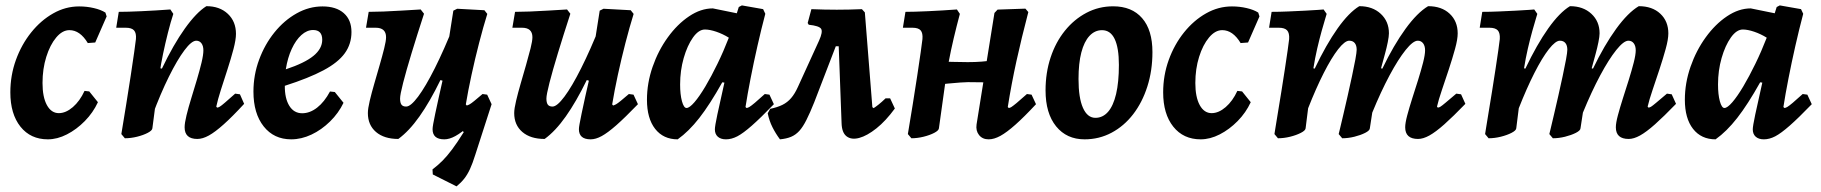

<svg xmlns="http://www.w3.org/2000/svg" viewBox="-20 -496 6638 700"><path d="M233 -386.1Q207.4 -386.1 184.9 -359.3Q162.4 -332.4 148.7 -288.6Q135 -244.9 135 -193.4Q135 -142.2 151 -112.8Q167.1 -83.5 194.5 -83.5Q220 -83.5 245.6 -105.5Q271.1 -127.5 288.2 -164.6L305.4 -162.7L337 -123.4Q319.4 -85.3 289.2 -54.6Q259.1 -24 223.9 -6Q188.8 12 154.4 12Q91.4 12 54.5 -34.3Q17.7 -80.6 17.7 -159.3Q17.7 -221 38 -277.4Q58.4 -333.8 93.8 -377.9Q129.2 -421.9 174 -447.2Q218.7 -472.6 268.5 -472.6Q296.3 -472.6 321.9 -466.6Q347.6 -460.7 364.3 -450.2L368.8 -436.1L327.2 -341.1L300.1 -339Q271.8 -386.1 233 -386.1Z M699.5 10.6Q653.1 10.6 653.1 -31.9Q653.1 -47.6 660 -75.7Q666.8 -103.8 677.2 -137.3Q687.5 -170.9 697.7 -205Q707.8 -239.1 714.7 -267.5Q721.5 -295.9 721.5 -312.4Q721.5 -328.6 714.5 -338.1Q707.4 -347.6 695.6 -347.6Q678.5 -347.6 652.4 -312.7Q626.3 -277.9 595.8 -216.5Q565.3 -155.1 535.6 -75.2L549.5 -250.5L570.3 -245.8Q612.4 -333.8 654.1 -392.1Q695.8 -450.5 732.4 -473.5Q781 -473.5 810.7 -445.5Q840.3 -417.6 840.3 -372.5Q840.3 -351.5 831.2 -316.8Q822 -282.1 809.3 -242.9Q796.6 -203.7 785.1 -167.8Q773.7 -132 768.5 -107.2L771.5 -103.7Q775.6 -103.7 781.4 -107.2Q787.2 -110.7 800.2 -121.9Q813.3 -133.1 837.4 -154.6L854.8 -152.2L870.1 -117.4Q827 -70.6 795.6 -42.6Q764.3 -14.6 741.5 -2Q718.7 10.6 699.5 10.6ZM435.2 8.1 422.4 -7.2Q431 -58.5 439.9 -114.1Q448.8 -169.7 456.6 -220.1Q464.3 -270.4 469.3 -306.2Q474.2 -342 475.6 -353.6Q477.4 -375.5 468.7 -385.2Q460.1 -394.9 438.4 -394.9H403.7L413 -452.8Q443.4 -452.8 495.9 -455.2Q548.4 -457.6 601.1 -461.5L611.9 -445.4Q602.1 -415.6 592.3 -376.8Q582.5 -338 574.5 -299.8Q566.5 -261.5 562.4 -231.9L548.4 -126.6L535.5 -28Q534.6 -20 518.5 -11.6Q502.4 -3.2 479.6 2.5Q456.8 8.1 435.2 8.1Z M1261.4 -379.2Q1261.4 -335.4 1236.9 -301.7Q1212.5 -268 1159.3 -239.7Q1106.2 -211.3 1018.4 -183.2Q1018 -137.3 1034.8 -110.2Q1051.6 -83.1 1081.7 -83.1Q1109.9 -83.1 1136.3 -103.7Q1162.7 -124.3 1183.1 -162.4L1200.7 -160.5L1232.4 -121.2Q1214.3 -83.5 1183.2 -53Q1152.2 -22.6 1115.5 -5.3Q1078.8 12 1041.7 12Q978.6 12 941.3 -35.2Q904 -82.4 904 -162Q904 -222.7 924.7 -278.4Q945.3 -334.2 980.7 -378Q1016.1 -421.8 1061.4 -447.2Q1106.6 -472.6 1155.8 -472.6Q1205.5 -472.6 1233.4 -448.1Q1261.4 -423.5 1261.4 -379.2ZM1121.6 -386.6Q1099.2 -386.6 1078.8 -368.3Q1058.5 -350 1043.6 -317.7Q1028.6 -285.4 1022 -243.3Q1091 -266.2 1122.9 -292.4Q1154.8 -318.5 1154.8 -351Q1154.8 -386.6 1121.6 -386.6Z M1432.2 10.6Q1380.5 10.6 1350.8 -14.8Q1321.2 -40.3 1321.2 -83.7Q1321.2 -99.8 1328 -128.6Q1334.8 -157.4 1344.7 -191.3Q1354.6 -225.2 1364.2 -258.8Q1373.9 -292.4 1380.7 -319.6Q1387.5 -346.8 1387.5 -360.3Q1387.5 -394.9 1349.6 -394.9H1314.4L1324.2 -452.8Q1346.6 -452.8 1378.1 -454Q1409.5 -455.2 1445.2 -457.4Q1480.8 -459.6 1513.7 -461.5L1525.9 -445.9Q1500.6 -368.2 1480.8 -303.1Q1461 -238 1449.8 -194.3Q1438.6 -150.6 1438.6 -136.7Q1438.6 -121.8 1443.5 -114.7Q1448.5 -107.5 1460.9 -107.5Q1477.3 -107.5 1504.5 -143.9Q1531.6 -180.3 1565.3 -247.3Q1598.9 -314.2 1635.3 -405.3L1610.2 -197L1585.8 -204.1Q1547.1 -124.9 1509.3 -71.5Q1471.5 -18 1432.2 10.6ZM1599.8 12Q1557.1 12 1557.1 -25Q1557.1 -31 1559.4 -44.2Q1561.7 -57.4 1566.8 -81.7Q1571.9 -106 1580.5 -144.9Q1589 -183.8 1601.9 -239.7L1607.4 -295.4L1632.8 -457.1L1646.8 -464.1L1746 -458.7L1756.6 -445.3Q1741.9 -398.3 1726.8 -339.6Q1711.6 -281 1699 -222.6Q1686.3 -164.1 1678.3 -115.3L1681.8 -111.3Q1686.8 -112.7 1692.6 -115.9Q1698.4 -119.2 1709.4 -128.2Q1720.4 -137.1 1739.2 -153.2L1756.1 -150.9L1772.3 -116.1Q1725 -67.2 1693.4 -39.4Q1661.9 -11.7 1640.1 0.1Q1618.4 12 1599.8 12ZM1644.5 183.5 1557.9 140 1556.8 121.7Q1577.3 106 1593.5 89.7Q1609.8 73.3 1628 49.1Q1646.2 25 1670.8 -14.3L1639.9 -47.8L1772.3 -116.1L1712.7 68.6Q1702.9 99.9 1693.5 120.3Q1684.1 140.6 1672.8 155Q1661.6 169.4 1644.5 183.5Z M1965.7 10.6Q1914 10.6 1884.4 -14.8Q1854.7 -40.3 1854.7 -83.7Q1854.7 -99.8 1861.6 -128.6Q1868.4 -157.4 1878.3 -191.3Q1888.1 -225.2 1897.8 -258.8Q1907.4 -292.4 1914.3 -319.6Q1921.1 -346.8 1921.1 -360.3Q1921.1 -394.9 1883.1 -394.9H1848L1857.8 -452.8Q1880.1 -452.8 1911.6 -454Q1943.1 -455.2 1978.7 -457.4Q2014.4 -459.6 2047.3 -461.5L2059.4 -445.9Q2034.1 -368.2 2014.3 -303.1Q1994.5 -238 1983.3 -194.3Q1972.1 -150.6 1972.1 -136.7Q1972.1 -121.8 1977.1 -114.7Q1982.1 -107.5 1994.5 -107.5Q2010.9 -107.5 2038 -143.9Q2065.2 -180.3 2098.8 -247.3Q2132.5 -314.2 2168.8 -405.3L2143.8 -197L2119.3 -204.1Q2080.6 -124.9 2042.8 -71.5Q2005.1 -18 1965.7 10.6ZM2133.4 12Q2090.6 12 2090.6 -25Q2090.6 -31 2093 -44.2Q2095.3 -57.4 2100.4 -81.7Q2105.5 -106 2114 -144.9Q2122.6 -183.8 2135.5 -239.7L2141 -295.4L2166.4 -457.1L2180.3 -464.1L2279.5 -458.7L2290.1 -445.3Q2275.5 -398.3 2260.3 -339.6Q2245.2 -281 2232.5 -222.6Q2219.9 -164.1 2211.9 -115.3L2215.3 -111.3Q2220.3 -112.7 2226.1 -115.9Q2232 -119.2 2243 -128.2Q2254 -137.1 2272.7 -153.2L2289.7 -150.9L2305.8 -116.1Q2258.5 -67.2 2227 -39.4Q2195.4 -11.7 2173.7 0.1Q2152 12 2133.4 12Z M2701.5 -102.3Q2706 -102.3 2712.5 -106.3Q2719 -110.2 2732.3 -121.4Q2745.5 -132.6 2768.3 -153.2L2785.3 -150.9L2801.4 -116.1Q2752.5 -65.5 2720.9 -37.8Q2689.4 -10.1 2668.2 1Q2647 12 2626.8 12Q2607.9 12 2597.1 2.5Q2586.3 -7.1 2586.3 -24.5Q2586.3 -35.5 2595.3 -78.3Q2604.3 -121.2 2621.1 -194.8L2613.3 -195.9Q2567.9 -114.9 2529.5 -65.8Q2491 -16.6 2450.7 12Q2398.4 12 2368.5 -26.2Q2338.7 -64.4 2338.7 -132.4Q2338.7 -193 2359.3 -252.4Q2379.9 -311.8 2414.7 -359.8Q2449.5 -407.9 2492.3 -436.6Q2535.1 -465.4 2578.9 -465.4L2666.3 -447.6L2673.5 -470.4L2684.8 -476.3L2762.2 -462.7L2770.2 -445.7Q2755.6 -390.5 2741.6 -328.8Q2727.6 -267.2 2716.4 -209.6Q2705.1 -152 2698 -105.9ZM2482.9 -102.3Q2493.7 -102.3 2511.9 -123.4Q2530.1 -144.6 2551.8 -181Q2573.4 -217.4 2595.6 -263.1Q2617.9 -308.8 2637.2 -358.6Q2615.6 -372.1 2591.6 -380.3Q2567.7 -388.4 2550 -388.4Q2527.3 -388.4 2506.5 -359.3Q2485.8 -330.1 2472.7 -284.5Q2459.6 -238.9 2459.6 -188.1Q2459.6 -151.3 2466.3 -126.8Q2473.1 -102.3 2482.9 -102.3Z M2823.6 12Q2807.8 -9.1 2796.2 -32.3Q2784.5 -55.5 2779 -82.9L2787.9 -99.2Q2814.3 -104.7 2832.6 -113.7Q2850.8 -122.7 2864.3 -138.4Q2877.8 -154 2889.1 -179.2L2966.1 -347.8Q2980.7 -380.1 2973.6 -391Q2966.5 -401.8 2928.5 -405.8L2924.7 -412.1L2938.2 -462.6Q2986.3 -460.6 3030.6 -460.6Q3074.9 -460.6 3122.4 -462.6L3032.2 -340.4L2948.6 -123.2Q2933.1 -84.4 2920.2 -58.9Q2907.4 -33.3 2894.1 -18.7Q2880.8 -4.2 2864.1 2.8Q2847.4 9.8 2823.6 12ZM3048.2 -48.5 3037.8 -327.3H2995L3122.4 -462.6L3133.1 -450.8L3160.5 -105.3L3165.1 -101.7Q3171.5 -105.6 3183 -114.7Q3194.5 -123.8 3208.8 -137.6H3225.2L3242.5 -100.4Q3209.4 -55.1 3175.3 -28Q3141.2 -0.9 3112.7 6.8Q3084.2 14.5 3066.5 1Q3048.9 -12.4 3048.2 -48.5Z M3302.8 8.1 3289.9 -7.2Q3298.6 -58.5 3307.5 -114.1Q3316.3 -169.7 3324.1 -220.1Q3331.9 -270.4 3336.8 -306.2Q3341.8 -342 3343.1 -353.6Q3344.9 -375.5 3336.6 -385.2Q3328.2 -394.9 3306.5 -394.9H3271.8L3281.1 -452.8Q3311.5 -452.8 3363.7 -455.2Q3415.9 -457.6 3468.7 -461.5L3479.5 -445.4Q3467.5 -400.6 3457.1 -356.6Q3446.7 -312.6 3438.8 -270.5Q3431 -228.5 3425.4 -187.8L3403.1 -28Q3402.2 -20 3386.1 -11.6Q3370 -3.2 3347.1 2.5Q3324.3 8.1 3302.8 8.1ZM3383.3 -185.4 3397.6 -271.8Q3425.6 -271.4 3453.2 -270.4Q3480.8 -269.5 3508.4 -269.5Q3536.2 -269.5 3558.3 -271.3Q3580.5 -273.1 3612.3 -277.3L3601 -195.5L3509.1 -196.5Q3502 -196.5 3481.6 -195.2Q3461.2 -193.9 3434.8 -191.2Q3408.4 -188.4 3383.3 -185.4ZM3740.9 -150.9 3757.1 -116.1Q3713.8 -69.6 3682 -41.4Q3650.2 -13.2 3627.2 -0.6Q3604.2 12 3584.5 12Q3561.8 12 3549.4 -3.7Q3537 -19.3 3540.4 -42.4L3605.6 -448.8L3617 -461L3718.5 -464.5L3729.1 -452Q3704.2 -357 3685.7 -272.9Q3667.3 -188.9 3654.2 -105.9L3657.7 -102.3Q3661.8 -102.3 3667.4 -105.9Q3673.1 -109.5 3686.1 -120.2Q3699.1 -130.9 3724 -153.2Z M3934.1 12Q3868.9 12 3830.4 -35.4Q3791.9 -82.9 3791.9 -166.4Q3791.9 -231.1 3810.4 -286.7Q3828.8 -342.2 3862.4 -383.9Q3896 -425.6 3941 -449.3Q3986.1 -473 4038.3 -473Q4106.6 -473 4144.1 -429.7Q4181.6 -386.5 4181.6 -306Q4181.6 -238.6 4163.1 -180.8Q4144.7 -122.9 4111.4 -79.6Q4078.1 -36.4 4032.7 -12.2Q3987.4 12 3934.1 12ZM3973.7 -66.4Q4000.4 -66.4 4019.6 -88.1Q4038.8 -109.8 4049.1 -153.2Q4059.3 -196.6 4059.3 -259.5Q4059.3 -321.6 4043.9 -353.8Q4028.5 -386 3997.7 -386Q3971.5 -386 3952 -365.1Q3932.6 -344.2 3922.3 -304.6Q3912.1 -265 3912.1 -207.9Q3912.1 -139.2 3928.3 -102.8Q3944.5 -66.4 3973.7 -66.4Z M4436 -386.1Q4410.4 -386.1 4387.9 -359.3Q4365.4 -332.4 4351.7 -288.6Q4338 -244.9 4338 -193.4Q4338 -142.2 4354 -112.8Q4370.1 -83.5 4397.5 -83.5Q4423 -83.5 4448.6 -105.5Q4474.1 -127.5 4491.2 -164.6L4508.4 -162.7L4540 -123.4Q4522.4 -85.3 4492.2 -54.6Q4462.1 -24 4426.9 -6Q4391.8 12 4357.4 12Q4294.4 12 4257.5 -34.3Q4220.7 -80.6 4220.7 -159.3Q4220.7 -221 4241 -277.4Q4261.4 -333.8 4296.8 -377.9Q4332.2 -421.9 4377 -447.2Q4421.7 -472.6 4471.5 -472.6Q4499.3 -472.6 4524.9 -466.6Q4550.6 -460.7 4567.3 -450.2L4571.8 -436.1L4530.2 -341.1L4503.1 -339Q4474.8 -386.1 4436 -386.1Z M5222 -103.7Q5226.1 -103.7 5231.4 -106.9Q5236.8 -110.2 5250.1 -121.4Q5263.3 -132.6 5289.4 -154.6L5306.8 -152.2L5322.5 -117.4Q5277.7 -71.1 5245.9 -42.8Q5214.1 -14.6 5191.3 -2Q5168.5 10.6 5149.9 10.6Q5103.1 10.6 5103.1 -31.9Q5103.1 -47.6 5110.5 -75.4Q5117.9 -103.2 5128.7 -137.1Q5139.6 -170.9 5150.3 -205Q5160.9 -239.1 5168.3 -267.8Q5175.6 -296.5 5175.6 -312.4Q5175.6 -328.6 5168.4 -338.1Q5161.2 -347.6 5148.9 -347.6Q5131.9 -347.6 5104.9 -314Q5077.8 -280.3 5046.2 -221.4Q5014.6 -162.4 4983 -85.3L4974.2 -28Q4973.7 -20 4957.2 -11.6Q4940.6 -3.2 4917.8 2.5Q4895 8.1 4873.5 8.1L4860.6 -7.2Q4860.6 -7.2 4865.4 -26.9Q4870.1 -46.6 4877.6 -78.4Q4885.1 -110.1 4893.4 -146.9Q4901.7 -183.8 4909.2 -218.6Q4916.7 -253.4 4921.5 -279.5Q4926.2 -305.7 4926.2 -314.7Q4926.2 -330.4 4919.2 -339Q4912.2 -347.6 4899 -347.6Q4883.1 -347.6 4858.7 -316.5Q4834.4 -285.4 4806.1 -229.8Q4777.8 -174.1 4749.2 -101.3L4740 -28Q4739.1 -20 4722.7 -11.6Q4706.4 -3.2 4683.6 2.5Q4660.8 8.1 4639.2 8.1L4626.4 -7.2Q4626.4 -7.2 4629.9 -29.2Q4633.5 -51.3 4639.3 -86.9Q4645 -122.5 4651.9 -163.9Q4658.7 -205.3 4664.5 -244.5Q4670.2 -283.8 4674.7 -313.3Q4679.1 -342.9 4680 -353.6Q4681.4 -375.9 4672.5 -385.4Q4663.6 -394.9 4642 -394.9H4606.8L4616.1 -452.8Q4643.6 -452.8 4676.1 -454.2Q4708.5 -455.7 4738.1 -457.1Q4767.6 -458.6 4786.6 -460Q4805.6 -461.5 4805.6 -461.5L4816.8 -445.4Q4816.8 -445.4 4811.7 -428.3Q4806.5 -411.2 4798.5 -382.8Q4790.6 -354.4 4782.3 -318.9Q4774.1 -283.4 4768.4 -247L4773.2 -245.8Q4815.2 -333.9 4856.5 -392.2Q4897.9 -450.5 4935.8 -473.5Q4984 -473.5 5013.9 -445.7Q5043.8 -418 5043.8 -374.6Q5043.8 -363.4 5039.6 -342.4Q5035.4 -321.5 5029.4 -299.6Q5023.4 -277.8 5019.2 -262.4Q5015 -247 5015 -247L5019.8 -245.8Q5061.2 -331.7 5104.2 -390.8Q5147.2 -450 5186.7 -473.5Q5235.8 -473.5 5265.1 -446.1Q5294.5 -418.7 5294.5 -374.2Q5294.5 -352.6 5284.8 -317.6Q5275.2 -282.7 5262.2 -243.4Q5249.2 -204.2 5237 -168.1Q5224.7 -132 5219 -107.2Z M5990 -103.7Q5994.1 -103.7 5999.4 -106.9Q6004.8 -110.2 6018.1 -121.4Q6031.3 -132.6 6057.4 -154.6L6074.8 -152.2L6090.5 -117.4Q6045.7 -71.1 6013.9 -42.8Q5982.1 -14.6 5959.3 -2Q5936.5 10.6 5917.9 10.6Q5871.1 10.6 5871.1 -31.9Q5871.1 -47.6 5878.5 -75.4Q5885.9 -103.2 5896.7 -137.1Q5907.6 -170.9 5918.3 -205Q5928.9 -239.1 5936.3 -267.8Q5943.6 -296.5 5943.6 -312.4Q5943.6 -328.6 5936.4 -338.1Q5929.2 -347.6 5916.9 -347.6Q5899.9 -347.6 5872.9 -314Q5845.8 -280.3 5814.2 -221.4Q5782.6 -162.4 5751 -85.3L5742.2 -28Q5741.7 -20 5725.2 -11.6Q5708.6 -3.2 5685.8 2.5Q5663 8.1 5641.5 8.1L5628.6 -7.2Q5628.6 -7.2 5633.4 -26.9Q5638.1 -46.6 5645.6 -78.4Q5653.1 -110.1 5661.4 -146.9Q5669.7 -183.8 5677.2 -218.6Q5684.7 -253.4 5689.5 -279.5Q5694.2 -305.7 5694.2 -314.7Q5694.2 -330.4 5687.2 -339Q5680.2 -347.6 5667 -347.6Q5651.1 -347.6 5626.7 -316.5Q5602.4 -285.4 5574.1 -229.8Q5545.8 -174.1 5517.2 -101.3L5508 -28Q5507.1 -20 5490.7 -11.6Q5474.4 -3.2 5451.6 2.5Q5428.8 8.1 5407.2 8.1L5394.4 -7.2Q5394.4 -7.2 5397.9 -29.2Q5401.5 -51.3 5407.3 -86.9Q5413 -122.5 5419.9 -163.9Q5426.7 -205.3 5432.5 -244.5Q5438.2 -283.8 5442.7 -313.3Q5447.1 -342.9 5448 -353.6Q5449.4 -375.9 5440.5 -385.4Q5431.6 -394.9 5410 -394.9H5374.8L5384.1 -452.8Q5411.6 -452.8 5444.1 -454.2Q5476.5 -455.7 5506.1 -457.1Q5535.6 -458.6 5554.6 -460Q5573.6 -461.5 5573.6 -461.5L5584.8 -445.4Q5584.8 -445.4 5579.7 -428.3Q5574.5 -411.2 5566.5 -382.8Q5558.6 -354.4 5550.3 -318.9Q5542.1 -283.4 5536.4 -247L5541.2 -245.8Q5583.2 -333.9 5624.5 -392.2Q5665.9 -450.5 5703.8 -473.5Q5752 -473.5 5781.9 -445.7Q5811.8 -418 5811.8 -374.6Q5811.8 -363.4 5807.6 -342.4Q5803.4 -321.5 5797.4 -299.6Q5791.4 -277.8 5787.2 -262.4Q5783 -247 5783 -247L5787.8 -245.8Q5829.2 -331.7 5872.2 -390.8Q5915.2 -450 5954.7 -473.5Q6003.8 -473.5 6033.1 -446.1Q6062.5 -418.7 6062.5 -374.2Q6062.5 -352.6 6052.8 -317.6Q6043.2 -282.7 6030.2 -243.4Q6017.2 -204.2 6005 -168.1Q5992.7 -132 5987 -107.2Z M6485.5 -102.3Q6490 -102.3 6496.5 -106.3Q6503 -110.2 6516.3 -121.4Q6529.5 -132.6 6552.3 -153.2L6569.3 -150.9L6585.4 -116.1Q6536.5 -65.5 6504.9 -37.8Q6473.4 -10.1 6452.2 1Q6431 12 6410.8 12Q6391.9 12 6381.1 2.5Q6370.3 -7.1 6370.3 -24.5Q6370.3 -35.5 6379.3 -78.3Q6388.3 -121.2 6405.1 -194.8L6397.3 -195.9Q6351.9 -114.9 6313.5 -65.8Q6275 -16.6 6234.7 12Q6182.4 12 6152.5 -26.2Q6122.7 -64.4 6122.7 -132.4Q6122.7 -193 6143.3 -252.4Q6163.9 -311.8 6198.7 -359.8Q6233.5 -407.9 6276.3 -436.6Q6319.1 -465.4 6362.9 -465.4L6450.3 -447.6L6457.5 -470.4L6468.8 -476.3L6546.2 -462.7L6554.2 -445.7Q6539.6 -390.5 6525.6 -328.8Q6511.6 -267.2 6500.4 -209.6Q6489.1 -152 6482 -105.9ZM6266.9 -102.3Q6277.7 -102.3 6295.9 -123.4Q6314.1 -144.6 6335.8 -181Q6357.4 -217.4 6379.6 -263.1Q6401.9 -308.8 6421.2 -358.6Q6399.6 -372.1 6375.6 -380.3Q6351.7 -388.4 6334 -388.4Q6311.3 -388.4 6290.5 -359.3Q6269.8 -330.1 6256.7 -284.5Q6243.6 -238.9 6243.6 -188.1Q6243.6 -151.3 6250.3 -126.8Q6257.1 -102.3 6266.9 -102.3Z"/></svg>

Font: Alegreya
Style: Italic
Weight: 400
Italic angle: -7°
Designer: Juan Pablo del Peral
Foundry: Huerta Tipografica
Version: Version 2.009